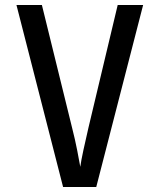

<svg xmlns="http://www.w3.org/2000/svg" viewBox="-20 -750 640 770"><path d="M233 0 46 -730H148L269 -238Q281 -191 289.5 -147.5Q298 -104 302 -81Q305 -104 314.5 -148Q324 -192 335 -239L452 -730H554L366 0Z"/></svg>

Font: JetBrainsMono NFM Medium
Style: Regular
Weight: 500
Monospace: yes
Designer: Philipp Nurullin, Konstantin Bulenkov
Foundry: JetBrains
Version: Version 2.304; ttfautohint (v1.8.4.7-5d5b);Nerd Fonts 3.3.0